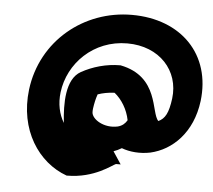

<svg xmlns="http://www.w3.org/2000/svg" viewBox="-51 -739 903 813"><g transform="rotate(5 401.0 -333.0)"><path d="M261 18H263C379 18 451 -44 465 -49H485L450 -102C462 -106 472 -111 484 -118C518 -105 563 -101 606 -110C698 -131 782 -210 799 -346C823 -545 688 -684 478 -684C273 -684 97 -540 71 -331C50 -158 139 -26 261 18ZM448 -467H447C387 -467 330 -450 283 -424C220 -389 221 -284 230 -203C209 -238 199 -282 205 -331C220 -455 325 -562 469 -562C606 -562 693 -465 678 -346C670 -284 656 -259 628 -246C595 -277 616 -434 448 -467ZM498 -238C490 -224 478 -213 459 -208C401 -195 348 -229 347 -259C347 -264 347 -270 348 -276C351 -297 355 -316 362 -336C382 -343 406 -348 433 -349C464 -324 489 -284 498 -238Z"/></g></svg>

Font: Bluebird
Style: SfBdObl
Weight: 700
Designer: Jasper
Foundry: Cannot Into Space Fonts
Version: Version 0.98